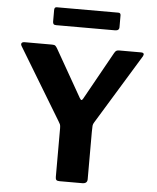

<svg xmlns="http://www.w3.org/2000/svg" viewBox="-62 -1000 858 1052"><g transform="rotate(5 367.5 -474.0)"><path d="M690 -742Q700 -742 703 -736.5Q706 -731 701 -722L466 -337Q460 -328 459 -318.5Q458 -309 458 -284V-24Q458 0 430 0H305Q292 0 287.5 -5Q283 -10 283 -21V-290Q283 -304 280 -311Q277 -318 271 -327L34 -719Q28 -729 32 -735.5Q36 -742 49 -742H199Q212 -742 217 -738Q222 -734 228 -724L376 -464Q382 -454 386 -453.5Q390 -453 395 -462L541 -724Q547 -735 552.5 -738.5Q558 -742 570 -742H690ZM559 -934V-869Q559 -850 536 -850H212Q202 -850 198 -854.5Q194 -859 194 -868V-932Q194 -948 207 -948H546Q559 -948 559 -934Z"/></g></svg>

Font: Libre Franklin Thin
Style: Bold
Weight: 700
Version: Version 3.000